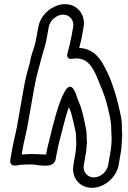

<svg xmlns="http://www.w3.org/2000/svg" viewBox="-20 -792 613 921"><path d="M112 -188 143 -364C149 -398 158 -438 166 -466C171 -480 173 -491 175 -500C180 -520 189 -547 195 -569L202 -595V-597L214 -663C219 -694 252 -722 283 -722C314 -722 337 -694 331 -663L323 -618C318 -592 311 -564 304 -537C303 -534 295 -505 328 -510C389 -520 416 -483 437 -440C448 -417 459 -386 471 -359L482 -329C491 -305 507 -237 511 -211C513 -196 514 -178 514 -158V-155C517 -134 515 -90 510 -64L499 0C493 32 462 59 430 59C399 59 376 32 382 0L393 -64C396 -81 395 -97 397 -106V-113C395 -125 397 -150 393 -171C388 -198 377 -251 368 -278C361 -298 354 -311 349 -327C344 -344 323 -410 291 -354C259 -298 235 -195 220 -134C212 -106 206 -77 201 -51C186 -51 170 -52 145 -53C121 -54 96 -51 84 -51L89 -80C94 -110 106 -153 112 -188ZM39 -80 30 -28C22 16 72 -1 72 -1C85 -1 111 -4 133 -3C163 -2 238 20 247 -28L249 -40C254 -66 261 -103 269 -130C280 -173 293 -228 310 -278C313 -270 317 -263 320 -254C327 -232 339 -177 344 -153C346 -143 344 -124 346 -102C344 -88 344 -70 343 -64L332 0C322 59 361 109 421 109C480 109 538 60 549 0L560 -64C562 -74 563 -84 563 -95C564 -118 568 -141 565 -167C565 -186 565 -208 561 -228C556 -257 540 -324 530 -353L520 -383C511 -409 499 -440 483 -468C464 -506 432 -559 360 -562C364 -579 370 -599 373 -618L381 -663C391 -722 351 -772 292 -772C233 -772 174 -722 164 -663L152 -598L146 -573C141 -555 129 -526 125 -501C124 -494 122 -485 118 -472C108 -438 99 -400 93 -364L62 -188C55 -150 46 -118 39 -80Z"/></svg>

Font: Blanket
Style: BlkOutlineObl
Weight: 900
Foundry: Cannot Into Space Fonts
Version: Version 0.9